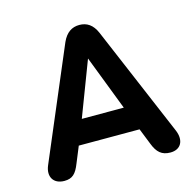

<svg xmlns="http://www.w3.org/2000/svg" viewBox="-101 -783 917 897"><g transform="rotate(-15 357.5 -335.0)"><path d="M103 8C142 8 160 -10 178 -56L210 -134H504L535 -56C552 -12 574 8 616 8C666 8 688 -31 667 -83L440 -618C422 -660 394 -678 358 -678C322 -678 294 -660 275 -618L48 -83C26 -32 50 8 103 8ZM357 -516 459 -251H256Z"/></g></svg>

Font: SN Pro
Style: Bold
Weight: 700
Designer: Tobias Whetton
Foundry: Supernotes
Version: Version 1.003;Glyphs 3.3 (3324)